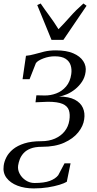

<svg xmlns="http://www.w3.org/2000/svg" viewBox="-37 -828 552 1098"><path d="M156 249.5Q104 249.5 63 233.8Q22 218 0.2 189Q-21.5 160 -16 120Q-13 95.5 -0.2 70.8Q12.5 46 37.5 25.5Q62.5 5 102.2 -7.8Q142 -20.5 199 -20.5Q243.5 -20.5 277.5 -35.5Q311.5 -50.5 332.8 -77.2Q354 -104 359.5 -139.5Q365 -173.5 357 -197.5Q349 -221.5 320.8 -233.8Q292.5 -246 237 -246L166 -243L171 -283L218 -282Q252 -281.5 284.8 -293.8Q317.5 -306 341 -333.5Q364.5 -361 370.5 -404Q374.5 -431 367.2 -454.2Q360 -477.5 338.2 -491.8Q316.5 -506 276 -506Q243 -506 211.2 -494Q179.5 -482 168.5 -467.5L132 -375H92L111.5 -509Q135 -511 160.2 -518.2Q185.5 -525.5 215.5 -532.8Q245.5 -540 283 -540Q342.5 -540 381.8 -523.2Q421 -506.5 439.2 -478.2Q457.5 -450 452.5 -417Q448.5 -385.5 432 -360.8Q415.5 -336 393 -318Q370.5 -300 345.8 -289.2Q321 -278.5 300 -276Q357.5 -275.5 390.8 -258Q424 -240.5 437 -211.2Q450 -182 444.5 -146Q439.5 -107.5 410.5 -71.2Q381.5 -35 329.8 -11.8Q278 11.5 202.5 11.5Q163.5 11.5 138 21.5Q112.5 31.5 97.8 48Q83 64.5 76 83.2Q69 102 66.5 119.5Q63.5 143.5 75.8 166.2Q88 189 110.8 203.8Q133.5 218.5 160.5 218.5Q215.5 218.5 247.8 206.5Q280 194.5 296 174L332 106H366.5L345 211.5Q331 220 302.8 228.8Q274.5 237.5 236.8 243.5Q199 249.5 156 249.5ZM176 -799 195.5 -808Q217.5 -775.5 244.5 -739.2Q271.5 -703 297.5 -661Q332 -696 363.8 -732.2Q395.5 -768.5 440 -808L458 -795L325.5 -600H257.5Z"/></svg>

Font: Merriweather 96pt Light
Style: Italic
Weight: 300
Italic angle: -7.8°
Version: Version 2.101